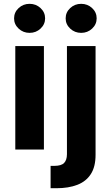

<svg xmlns="http://www.w3.org/2000/svg" viewBox="-20 -789 585 1013"><path d="M60.7 0V-545.9H211.7V0ZM136.1 -615.6Q102.3 -615.6 78.3 -638.1Q54.3 -660.5 54.3 -692.2Q54.3 -724.1 78.3 -746.4Q102.3 -768.8 136.1 -768.8Q169.9 -768.8 193.9 -746.4Q218 -724.1 218 -692.3Q218 -660.5 193.9 -638.1Q169.9 -615.6 136.1 -615.6ZM333.2 -545.9H484.2V27.1Q484.4 90.3 459.4 129.2Q434.5 168.2 388.1 186.1Q341.7 204.1 277.5 204.1H246.9V86.1H266.6Q303.4 86.1 318.2 70.8Q333 55.5 333.2 24.8ZM408.2 -615.6Q374.4 -615.6 350.4 -638.1Q326.4 -660.5 326.4 -692.2Q326.4 -724.1 350.4 -746.4Q374.4 -768.8 408.2 -768.8Q442 -768.8 466 -746.4Q490 -724.1 490 -692.3Q490 -660.5 466 -638.1Q442 -615.6 408.2 -615.6Z"/></svg>

Font: Inter V
Style: 
Weight: 400
Designer: Rasmus Andersson
Foundry: rsms
Version: Version 4.000;git-a3f224843